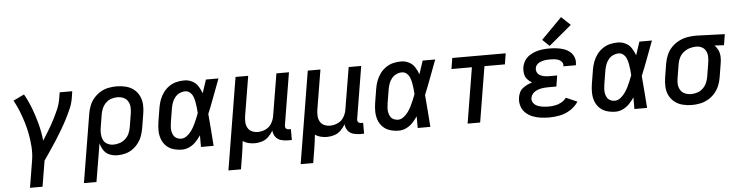

<svg xmlns="http://www.w3.org/2000/svg" viewBox="-54 -1049 5867 1525"><g transform="rotate(-5 2880.0 -286.5)"><path d="M131 205H231L265 0Q291 -38 317 -76Q343 -114 367.5 -152.5Q392 -191 415.5 -230.5Q439 -270 460 -310.5Q481 -351 499 -392.5Q517 -434 524 -477L532 -530H432L423 -477Q416 -435 398 -394Q380 -353 359.5 -313.5Q339 -274 315.5 -235.5Q292 -197 268 -159Q261 -227 244 -292Q227 -357 203.5 -419Q180 -481 148 -538L61 -496Q85 -453 103 -407.5Q121 -362 135.5 -314.5Q150 -267 159 -218Q168 -169 171.5 -117.5Q175 -66 167 -14Z M561 205H661L712 -100Q719 -69 736.5 -42.5Q754 -16 784 -4Q814 8 847 8Q878 8 909 0Q940 -8 967 -27Q994 -46 1014 -73Q1034 -100 1044.5 -130Q1055 -160 1060 -190L1078 -300Q1085 -338 1083 -375Q1081 -412 1065.5 -444.5Q1050 -477 1022.5 -498.5Q995 -520 959 -529Q923 -538 886 -538Q853 -538 820 -531.5Q787 -525 757 -507Q727 -489 704 -462.5Q681 -436 668.5 -404Q656 -372 651 -340ZM821 -79Q795 -79 772.5 -91Q750 -103 740 -126Q730 -149 729 -175Q728 -201 733 -227L749 -326Q753 -350 763 -373.5Q773 -397 792 -416Q811 -435 835.5 -443Q860 -451 884 -451Q910 -451 932.5 -441.5Q955 -432 968 -411Q981 -390 982.5 -365Q984 -340 980 -314L962 -204Q958 -180 947.5 -156Q937 -132 916.5 -113.5Q896 -95 871 -87Q846 -79 821 -79Z M1362 8Q1392 8 1421 -6Q1450 -20 1472 -43Q1494 -66 1512 -93Q1512 -47 1512 0H1613Q1608 -64 1603.5 -128Q1599 -192 1593 -256Q1621 -324 1646.5 -393Q1672 -462 1698 -530H1598Q1580 -477 1563 -424Q1552 -454 1535 -481Q1518 -508 1488.5 -523Q1459 -538 1425 -538Q1394 -538 1363 -530.5Q1332 -523 1304.5 -504Q1277 -485 1257.5 -458Q1238 -431 1227 -401Q1216 -371 1211 -340L1193 -230Q1187 -194 1187.5 -158.5Q1188 -123 1199.5 -91Q1211 -59 1235 -35.5Q1259 -12 1292.5 -2Q1326 8 1362 8ZM1362 -79Q1344 -79 1327.5 -87Q1311 -95 1302 -110Q1293 -125 1289.5 -142.5Q1286 -160 1287 -178.5Q1288 -197 1291 -216L1309 -326Q1313 -348 1320.5 -370Q1328 -392 1343.5 -411.5Q1359 -431 1381 -441Q1403 -451 1425 -451Q1448 -451 1464.5 -436Q1481 -421 1488.5 -400.5Q1496 -380 1500 -358.5Q1504 -337 1506.5 -314.5Q1509 -292 1510 -270Q1501 -246 1491.5 -223Q1482 -200 1470.5 -177Q1459 -154 1444 -133Q1429 -112 1407.5 -95.5Q1386 -79 1362 -79Z M1713 205H1813L1830 102Q1835 72 1839 42Q1843 12 1846 -18Q1866 -4 1891 2Q1916 8 1941 8Q1970 8 1999 -1Q2028 -10 2050.5 -32Q2073 -54 2088 -80Q2090 -52 2106 -30Q2122 -8 2148.5 0Q2175 8 2204 8H2236V-79H2218Q2210 -79 2202.5 -83Q2195 -87 2192.5 -95Q2190 -103 2191 -112L2260 -530H2160L2104 -193Q2099 -163 2081.5 -134.5Q2064 -106 2033.5 -92.5Q2003 -79 1973 -79Q1948 -79 1926 -89Q1904 -99 1892.5 -120Q1881 -141 1880 -166Q1879 -191 1883 -216L1935 -530H1834Z M2289 205H2389L2406 102Q2411 72 2415 42Q2419 12 2422 -18Q2442 -4 2467 2Q2492 8 2517 8Q2546 8 2575 -1Q2604 -10 2626.5 -32Q2649 -54 2664 -80Q2666 -52 2682 -30Q2698 -8 2724.5 0Q2751 8 2780 8H2812V-79H2794Q2786 -79 2778.5 -83Q2771 -87 2768.5 -95Q2766 -103 2767 -112L2836 -530H2736L2680 -193Q2675 -163 2657.5 -134.5Q2640 -106 2609.5 -92.5Q2579 -79 2549 -79Q2524 -79 2502 -89Q2480 -99 2468.5 -120Q2457 -141 2456 -166Q2455 -191 2459 -216L2511 -530H2410Z M3090 8Q3120 8 3149 -6Q3178 -20 3200 -43Q3222 -66 3240 -93Q3240 -47 3240 0H3341Q3336 -64 3331.5 -128Q3327 -192 3321 -256Q3349 -324 3374.5 -393Q3400 -462 3426 -530H3326Q3308 -477 3291 -424Q3280 -454 3263 -481Q3246 -508 3216.5 -523Q3187 -538 3153 -538Q3122 -538 3091 -530.5Q3060 -523 3032.5 -504Q3005 -485 2985.5 -458Q2966 -431 2955 -401Q2944 -371 2939 -340L2921 -230Q2915 -194 2915.5 -158.5Q2916 -123 2927.5 -91Q2939 -59 2963 -35.5Q2987 -12 3020.5 -2Q3054 8 3090 8ZM3090 -79Q3072 -79 3055.5 -87Q3039 -95 3030 -110Q3021 -125 3017.5 -142.5Q3014 -160 3015 -178.5Q3016 -197 3019 -216L3037 -326Q3041 -348 3048.5 -370Q3056 -392 3071.5 -411.5Q3087 -431 3109 -441Q3131 -451 3153 -451Q3176 -451 3192.5 -436Q3209 -421 3216.5 -400.5Q3224 -380 3228 -358.5Q3232 -337 3234.5 -314.5Q3237 -292 3238 -270Q3229 -246 3219.5 -223Q3210 -200 3198.5 -177Q3187 -154 3172 -133Q3157 -112 3135.5 -95.5Q3114 -79 3090 -79Z M3638 0H3738L3811 -443H3974L3988 -530H3562L3548 -443H3711Z M4291 8Q4333 8 4376 -1Q4419 -10 4458.5 -35Q4498 -60 4522 -98L4433 -137Q4417 -115 4392.5 -101.5Q4368 -88 4342 -83.5Q4316 -79 4291 -79Q4268 -79 4246 -82Q4224 -85 4203.5 -93Q4183 -101 4170 -119Q4157 -137 4161 -160Q4164 -177 4175.5 -191Q4187 -205 4203 -213Q4219 -221 4235.5 -225Q4252 -229 4269 -230.5Q4286 -232 4302 -232H4366L4380 -319H4317Q4298 -319 4280 -322Q4262 -325 4246 -333Q4230 -341 4221.5 -357Q4213 -373 4216 -392Q4218 -406 4228 -418Q4238 -430 4252 -436Q4266 -442 4280 -445.5Q4294 -449 4308 -450Q4322 -451 4336 -451Q4353 -451 4370 -449Q4387 -447 4402.5 -441Q4418 -435 4428.5 -421.5Q4439 -408 4436 -391Q4436 -389 4435 -387H4535Q4536 -391 4536 -395Q4541 -425 4530.5 -451.5Q4520 -478 4498.5 -495.5Q4477 -513 4450 -522Q4423 -531 4394.5 -534.5Q4366 -538 4336 -538Q4310 -538 4282.5 -535Q4255 -532 4228.5 -523.5Q4202 -515 4177.5 -499Q4153 -483 4137.5 -458Q4122 -433 4118 -406Q4114 -381 4118.5 -355.5Q4123 -330 4139 -311.5Q4155 -293 4176 -281Q4156 -275 4137 -266Q4118 -257 4101 -243.5Q4084 -230 4075 -211Q4066 -192 4063 -172Q4057 -137 4067 -104Q4077 -71 4101 -48.5Q4125 -26 4156 -13.5Q4187 -1 4221.5 3.5Q4256 8 4291 8ZM4341 -558 4523 -710 4451 -778 4286 -611Z M4818 8Q4848 8 4877 -6Q4906 -20 4928 -43Q4950 -66 4968 -93Q4968 -47 4968 0H5069Q5064 -64 5059.5 -128Q5055 -192 5049 -256Q5077 -324 5102.5 -393Q5128 -462 5154 -530H5054Q5036 -477 5019 -424Q5008 -454 4991 -481Q4974 -508 4944.5 -523Q4915 -538 4881 -538Q4850 -538 4819 -530.5Q4788 -523 4760.5 -504Q4733 -485 4713.5 -458Q4694 -431 4683 -401Q4672 -371 4667 -340L4649 -230Q4643 -194 4643.5 -158.5Q4644 -123 4655.5 -91Q4667 -59 4691 -35.5Q4715 -12 4748.5 -2Q4782 8 4818 8ZM4818 -79Q4800 -79 4783.5 -87Q4767 -95 4758 -110Q4749 -125 4745.5 -142.5Q4742 -160 4743 -178.5Q4744 -197 4747 -216L4765 -326Q4769 -348 4776.5 -370Q4784 -392 4799.5 -411.5Q4815 -431 4837 -441Q4859 -451 4881 -451Q4904 -451 4920.5 -436Q4937 -421 4944.5 -400.5Q4952 -380 4956 -358.5Q4960 -337 4962.5 -314.5Q4965 -292 4966 -270Q4957 -246 4947.5 -223Q4938 -200 4926.5 -177Q4915 -154 4900 -133Q4885 -112 4863.5 -95.5Q4842 -79 4818 -79Z M5426 8Q5458 8 5491.5 1.5Q5525 -5 5555.5 -22.5Q5586 -40 5609.5 -67Q5633 -94 5646 -126Q5659 -158 5664 -190L5682 -300Q5687 -327 5686 -354.5Q5685 -382 5674.5 -405.5Q5664 -429 5646 -447L5721 -443L5735 -530L5506 -538H5505Q5471 -538 5436.5 -532Q5402 -526 5369.5 -509.5Q5337 -493 5311 -466.5Q5285 -440 5271 -407Q5257 -374 5251 -340L5233 -230Q5227 -192 5228.5 -155Q5230 -118 5245.5 -86Q5261 -54 5289 -32Q5317 -10 5353 -1Q5389 8 5426 8ZM5428 -79Q5402 -79 5379 -88.5Q5356 -98 5343 -119Q5330 -140 5328 -165Q5326 -190 5331 -216L5349 -326Q5353 -352 5365.5 -376.5Q5378 -401 5400.5 -418.5Q5423 -436 5449 -443.5Q5475 -451 5501 -451Q5525 -451 5545.5 -440Q5566 -429 5576.5 -408Q5587 -387 5587.5 -363Q5588 -339 5584 -314L5566 -204Q5562 -180 5551.5 -156Q5541 -132 5521.5 -113.5Q5502 -95 5477 -87Q5452 -79 5428 -79Z"/></g></svg>

Font: Iosevka Sparkle Medium
Style: Italic
Weight: 500
Italic angle: -9°
Designer: Belleve Invis
Foundry: Belleve Invis
Version: Version 4.5.0; ttfautohint (v1.8.3)